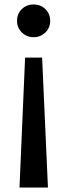

<svg xmlns="http://www.w3.org/2000/svg" viewBox="-20 -738 300 857"><path d="M56 -645Q56 -676 77 -697Q98 -718 130 -718Q162 -718 183 -697Q204 -676 204 -645Q204 -614 182.5 -593Q161 -572 130 -572Q99 -572 77.5 -593Q56 -614 56 -645ZM194 99H67L92 -481H168Z"/></svg>

Font: Gmarket Sans TTF Medium
Style: Regular
Weight: 500
Designer: Creative Director : Sungho Lee; Art Director : Kiwoong Choi; Project Manager : Sori Yang, Jongwook Yoon; Font Designer :
Foundry: Sandoll Inc.
Version: Version 1.000;hotconv 1.0.109;makeotfexe 2.5.65596